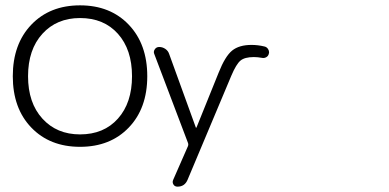

<svg xmlns="http://www.w3.org/2000/svg" viewBox="-20 -737 1468 725"><path d="M721.7 -254.9 805.7 -462.9Q830.1 -524.4 856.4 -545.9Q882.8 -567.4 929.7 -567.4Q954.1 -567.4 978.5 -561.5Q987.3 -559.6 992.2 -551.8Q996.1 -545.9 996.1 -539.1Q996.1 -537.1 995.1 -534.2Q993.2 -525.4 985.4 -521Q977.5 -516.6 968.8 -518.6Q953.1 -521.5 938.5 -521.5Q904.3 -521.5 888.2 -508.3Q872.1 -495.1 853.5 -451.2L688.5 -58.6Q677.7 -32.2 650.4 -32.2Q639.6 -32.2 634.8 -40.5Q629.9 -48.8 633.8 -57.6L689.5 -184.6Q692.4 -191.4 689.5 -198.2L562.5 -533.2Q558.6 -542 564.5 -550.8Q570.3 -559.6 581.1 -559.6Q593.8 -559.6 604.5 -552.2Q615.2 -544.9 619.1 -532.2L719.7 -254.9Q720.7 -254.9 721.2 -254.9Q721.7 -254.9 721.7 -254.9ZM98.1 -255.4Q28.3 -328.1 28.3 -449.2Q28.3 -570.3 98.1 -643.6Q168 -716.8 282.2 -716.8Q396.5 -716.8 466.3 -643.6Q536.1 -570.3 536.1 -449.2Q536.1 -328.1 466.3 -255.4Q396.5 -182.6 282.2 -182.6Q168 -182.6 98.1 -255.4ZM282.2 -229.5Q372.1 -229.5 425.3 -289.1Q478.5 -348.6 478.5 -449.2Q478.5 -549.8 425.3 -609.4Q372.1 -668.9 282.2 -668.9Q194.3 -668.9 140.1 -609.4Q85.9 -549.8 85.9 -449.2Q85.9 -348.6 140.1 -289.1Q194.3 -229.5 282.2 -229.5Z"/></svg>

Font: Gen Jyuu Gothic P Normal
Style: Regular
Weight: 300
Designer: [Source Han Sans]
Ryoko NISHIZUKA  (kana & ideographs); Paul D. Hunt (Latin, Greek & Cyrillic); Wenlong ZHANG  (bopomofo
Version: Version 1.002.20150607